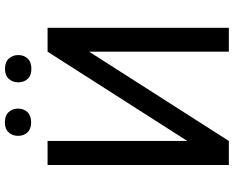

<svg xmlns="http://www.w3.org/2000/svg" viewBox="-102 -816 918 753"><g transform="rotate(-90 356.5 -439.0)"><path d="M86.4 0ZM530.8 -710.9H624.5V0H530.8V-547.9L180.7 0H86.4V-710.9H180.7V-163.1ZM200.7 -826.7Q200.7 -848.6 214.1 -863.5Q227.5 -878.4 253.9 -878.4Q280.3 -878.4 293.9 -863.5Q307.6 -848.6 307.6 -826.7Q307.6 -804.7 293.9 -790Q280.3 -775.4 253.9 -775.4Q227.5 -775.4 214.1 -790Q200.7 -804.7 200.7 -826.7ZM410.6 -825.7Q410.6 -847.7 424.1 -862.8Q437.5 -877.9 463.9 -877.9Q490.2 -877.9 503.9 -862.8Q517.6 -847.7 517.6 -825.7Q517.6 -803.7 503.9 -789.1Q490.2 -774.4 463.9 -774.4Q437.5 -774.4 424.1 -789.1Q410.6 -803.7 410.6 -825.7Z"/></g></svg>

Font: Roboto-o
Style: o-Regular
Weight: 400
Designer: Google
Version: Version 2.134; 2016; ttfautohint (v1.6)